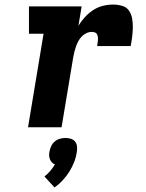

<svg xmlns="http://www.w3.org/2000/svg" viewBox="-20 -558 640 842"><path d="M103 0 171 -410H107V-530H338L324 -445Q336 -465 352.5 -483Q369 -501 389 -514Q409 -527 431.5 -532.5Q454 -538 476 -538Q496 -538 515.5 -532.5Q535 -527 545.5 -511.5Q556 -496 559.5 -476.5Q563 -457 562.5 -436.5Q562 -416 559.5 -396Q557 -376 553 -356H406Q407 -363 408 -369.5Q409 -376 409.5 -383Q410 -390 409 -396.5Q408 -403 405 -408.5Q402 -414 395.5 -416Q389 -418 382 -418Q370 -418 358.5 -412.5Q347 -407 338 -397.5Q329 -388 323 -376.5Q317 -365 313 -353.5Q309 -342 306 -330Q303 -318 301 -306L250 0ZM219 264 175 216Q189 205 200.5 191.5Q212 178 221 163Q213 160 207.5 154Q202 148 199 140.5Q196 133 195.5 124.5Q195 116 197 107Q199 95 204.5 83Q210 71 220 62.5Q230 54 242.5 50.5Q255 47 267 47Q279 47 290.5 50.5Q302 54 309 62.5Q316 71 317.5 83Q319 95 317 107Q314 130 305.5 152Q297 174 284.5 194Q272 214 255.5 232Q239 250 219 264Z"/></svg>

Font: Iosevka Curly Slab HvEx
Style: Italic
Weight: 900
Width: 7
Italic angle: -9°
Monospace: yes
Designer: Belleve Invis
Foundry: Belleve Invis
Version: Version 11.1.0; ttfautohint (v1.8.3)